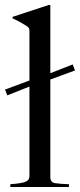

<svg xmlns="http://www.w3.org/2000/svg" viewBox="-29 -743 318 763"><path d="M12 0V-11Q58 -14 73 -21Q88 -27 88 -43V-399L0 -364L-9 -387L88 -423V-618Q88 -626 86.5 -630Q85 -634 78 -639Q69 -644 51 -655Q33 -665 21 -670V-676L164 -723H171V-452L260 -487L269 -463L171 -427V-39Q171 -18 191 -15Q211 -12 245 -11V0Z"/></svg>

Font: Mulat Addis
Style: Regular
Weight: 400
Designer: Fasil fikreab
Version: Version 1.001; ttfautohint (v1.8.3)